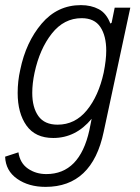

<svg xmlns="http://www.w3.org/2000/svg" viewBox="-36 -542 547 750"><path d="M473 -512 369 -27Q324 188 142 188Q76 188 31 156.5Q-14 125 -16 70L36 53Q42 95 73 116.5Q104 138 145 138Q275 138 313 -33L322 -78Q260 -3 172 -3Q102 -3 67.5 -51.5Q33 -100 33 -179Q33 -225 43 -269Q65 -377 126.5 -449.5Q188 -522 280 -522Q320 -522 350 -506Q380 -490 395 -450L400 -453L412 -512ZM379 -344Q379 -402 356 -436.5Q333 -471 283 -471Q214 -471 166.5 -411Q119 -351 99 -258Q90 -216 90 -179Q90 -122 114 -88.5Q138 -55 189 -55Q257 -55 303 -111Q349 -167 369 -258Q379 -308 379 -344Z"/></svg>

Font: Decalotype Light Italic
Style: Regular
Weight: 300
Italic angle: -12°
Designer: Alfredo Marco Pradil
Foundry: Alfredo Marco Pradil
Version: Version 1.0